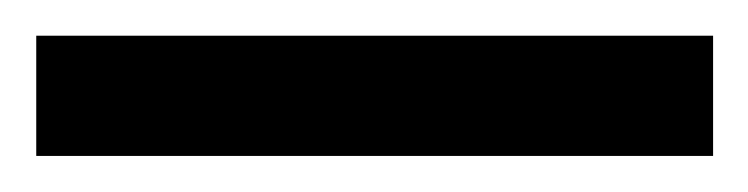

<svg xmlns="http://www.w3.org/2000/svg" viewBox="-30 33 417 107"><path d="M-9.8 119.9H367.4V52.9H-9.8Z"/></svg>

Font: Pinar-VF-FD
Style: Regular
Weight: 300
Designer: Amin Abedi
Version: Version 3.0